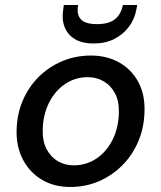

<svg xmlns="http://www.w3.org/2000/svg" viewBox="-20 -732 642 764"><path d="M259 12Q195 12 146.5 -17Q98 -46 71.5 -96.5Q45 -147 46 -211Q47 -276 70 -330.5Q93 -385 133.5 -425.5Q174 -466 227.5 -488.5Q281 -511 342 -511Q406 -511 455 -483Q504 -455 530.5 -405.5Q557 -356 555 -290Q554 -226 531 -171Q508 -116 467.5 -75Q427 -34 374 -11Q321 12 259 12ZM273 -74Q323 -74 363.5 -101Q404 -128 428 -176Q452 -224 453 -284Q454 -330 437.5 -361Q421 -392 392.5 -408.5Q364 -425 329 -425Q280 -425 239.5 -398Q199 -371 175 -323Q151 -275 150 -215Q149 -170 165.5 -138.5Q182 -107 210.5 -90.5Q239 -74 273 -74ZM352 -559Q306 -559 277 -577Q248 -595 236.5 -626Q225 -657 232 -697L234 -712H291Q284 -676 301 -656Q318 -636 366 -636Q414 -636 438 -656Q462 -676 469 -712H526L523 -696Q516 -656 493 -625.5Q470 -595 435 -577Q400 -559 352 -559Z"/></svg>

Font: DM Sans 20pt Medium
Style: Italic
Weight: 500
Italic angle: -10°
Version: Version 4.004;gftools[0.9.30]